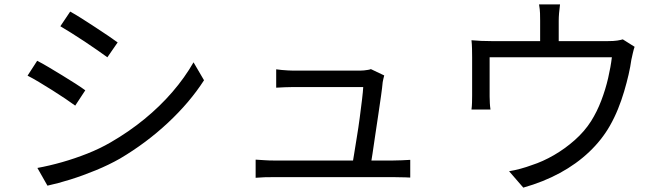

<svg xmlns="http://www.w3.org/2000/svg" viewBox="-20 -821 3040 878"><path d="M301 -768Q323 -756 353 -737Q383 -718 415 -697Q447 -676 474.5 -657.5Q502 -639 518 -627L471 -559Q453 -572 426 -591Q399 -610 368 -630.5Q337 -651 307.5 -669.5Q278 -688 256 -701ZM151 -53Q206 -63 264 -79.5Q322 -96 379 -118.5Q436 -141 486 -170Q569 -218 640 -276Q711 -334 768 -400Q825 -466 865 -536L913 -454Q848 -353 748.5 -260Q649 -167 529 -96Q478 -67 418.5 -42.5Q359 -18 301.5 0Q244 18 197 28ZM150 -543Q172 -532 203 -513.5Q234 -495 266 -475.5Q298 -456 326 -438Q354 -420 370 -408L324 -338Q305 -352 277.5 -370.5Q250 -389 219 -408.5Q188 -428 158 -446Q128 -464 106 -475Z M1737 -476Q1735 -469 1733 -460Q1731 -451 1730 -445Q1728 -422 1722.5 -383Q1717 -344 1710 -297Q1703 -250 1696 -203.5Q1689 -157 1683.5 -118.5Q1678 -80 1674 -59H1589Q1593 -76 1598.5 -111.5Q1604 -147 1611.5 -192Q1619 -237 1625 -282.5Q1631 -328 1635.5 -365.5Q1640 -403 1641 -423Q1622 -423 1587 -423Q1552 -423 1510.5 -423Q1469 -423 1429 -423Q1389 -423 1360.5 -423Q1332 -423 1323 -423Q1301 -423 1281.5 -422Q1262 -421 1243 -420V-504Q1255 -502 1268.5 -501Q1282 -500 1296 -499Q1310 -498 1322 -498Q1334 -498 1363 -498Q1392 -498 1429.5 -498Q1467 -498 1506 -498Q1545 -498 1577.5 -498Q1610 -498 1626 -498Q1635 -498 1644.5 -499Q1654 -500 1663 -501.5Q1672 -503 1676 -505ZM1149 -91Q1167 -90 1188 -88.5Q1209 -87 1232 -87Q1245 -87 1286.5 -87Q1328 -87 1385 -87Q1442 -87 1504.5 -87Q1567 -87 1624.5 -87Q1682 -87 1723 -87Q1764 -87 1777 -87Q1793 -87 1816.5 -88Q1840 -89 1856 -90V-9Q1847 -10 1833 -10Q1819 -10 1805 -10.5Q1791 -11 1780 -11Q1766 -11 1724 -11Q1682 -11 1624 -11Q1566 -11 1503 -11Q1440 -11 1383 -11Q1326 -11 1285 -11Q1244 -11 1232 -11Q1209 -11 1190 -10.5Q1171 -10 1149 -8Z M2541 -801Q2538 -778 2536.5 -760Q2535 -742 2535 -726Q2535 -714 2535 -689Q2535 -664 2535 -637Q2535 -610 2535 -592H2450Q2450 -612 2450 -639Q2450 -666 2450 -690Q2450 -714 2450 -726Q2450 -742 2449.5 -760Q2449 -778 2445 -801ZM2882 -607Q2878 -596 2874 -578.5Q2870 -561 2867 -547Q2863 -517 2854.5 -480Q2846 -443 2834 -402.5Q2822 -362 2806 -322.5Q2790 -283 2769 -246Q2732 -181 2674 -126Q2616 -71 2540.5 -30Q2465 11 2373 37L2308 -38Q2333 -42 2360.5 -49.5Q2388 -57 2412 -66Q2462 -82 2513 -111.5Q2564 -141 2608.5 -180.5Q2653 -220 2683 -267Q2710 -310 2729.5 -361Q2749 -412 2761 -464Q2773 -516 2778 -559H2219Q2219 -543 2219 -518Q2219 -493 2219 -465.5Q2219 -438 2219 -414.5Q2219 -391 2219 -380Q2219 -366 2220 -349Q2221 -332 2223 -320H2136Q2138 -334 2138.5 -352Q2139 -370 2139 -384Q2139 -396 2139 -420Q2139 -444 2139 -471.5Q2139 -499 2139 -523Q2139 -547 2139 -560Q2139 -576 2138.5 -598Q2138 -620 2136 -637Q2158 -635 2180.5 -634Q2203 -633 2229 -633H2759Q2787 -633 2802.5 -635.5Q2818 -638 2828 -641Z"/></svg>

Font: Noto Sans SC Thin
Style: Regular
Weight: 400
Version: Version 2.004-H2;hotconv 1.0.118;makeotfexe 2.5.65603